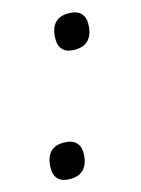

<svg xmlns="http://www.w3.org/2000/svg" viewBox="-92 -587 498 677"><g transform="rotate(-15 156.5 -249.0)"><path d="M80 34Q51 34 37 20Q23 6 23 -19Q23 -56 39.5 -76Q56 -96 90 -96Q120 -96 134.5 -82Q149 -68 149 -44Q149 -7 132 13.5Q115 34 80 34ZM214 -402Q185 -402 171 -416Q157 -430 157 -455Q157 -492 173.5 -512Q190 -532 224 -532Q254 -532 268.5 -518Q283 -504 283 -480Q283 -443 266 -422.5Q249 -402 214 -402Z"/></g></svg>

Font: Playwrite MX
Style: Regular
Weight: 400
Designer: Veronika Burian, José Scaglione
Foundry: TypeTogether
Version: Version 1.002